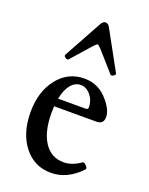

<svg xmlns="http://www.w3.org/2000/svg" viewBox="-133 -756 647 836"><g transform="rotate(20 190.0 -337.5)"><path d="M112.8 -480Q108.4 -474.6 98.6 -480.7Q88.9 -486.8 91.8 -493.2L189.9 -671.9Q198.2 -686 209 -686Q221.2 -686 229 -671.9L327.1 -493.2Q330.6 -486.8 320.6 -480.7Q310.5 -474.6 306.2 -480L226.1 -570.8Q212.9 -584 210 -584Q204.6 -584 192.9 -570.8ZM208 11.2Q130.9 11.2 83 -49.6Q35.2 -110.4 35.2 -208Q35.2 -303.2 83.3 -364Q131.3 -424.8 207 -424.8Q275.4 -424.8 319.8 -369.1Q352.1 -330.6 352.1 -298.8Q352.1 -266.1 318.8 -266.1H123Q122.1 -256.3 122.1 -234.9Q122.1 -148.4 154.5 -99.6Q187 -50.8 244.1 -50.8Q283.2 -50.8 323.2 -79.1Q329.6 -83.5 340.1 -72Q350.6 -60.5 346.2 -55.2Q284.2 11.2 208 11.2ZM127.9 -303.2H254.9Q267.1 -303.2 267.1 -313Q267.1 -344.7 247.3 -368.9Q227.5 -393.1 201.2 -393.1Q174.8 -393.1 155.5 -369.4Q136.2 -345.7 127.9 -303.2Z"/></g></svg>

Font: Junicode SmCond Medium
Style: Regular
Weight: 500
Width: 4
Designer: Peter S. Baker
Version: Version 2.206